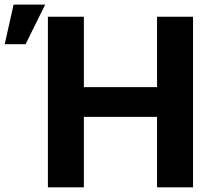

<svg xmlns="http://www.w3.org/2000/svg" viewBox="-141 -799 907 819"><path d="M63.3 0V-727.5H216.8V-427.3H528.9V-727.5H682.4V0H528.9V-300.6H216.8V0ZM-120.9 -610.5 -83 -779.5H51.8L-31.8 -610.5Z"/></svg>

Font: Inter
Style: Regular
Weight: 400
Designer: Rasmus Andersson
Foundry: rsms
Version: Version 4.000;git-8c9346024